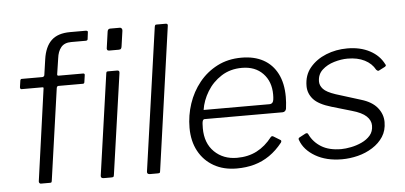

<svg xmlns="http://www.w3.org/2000/svg" viewBox="-51 -846 2025 960"><g transform="rotate(-5 961.5 -366.0)"><path d="M377 -530Q381 -530 383 -527.5Q385 -525 384 -521L379 -486Q378 -479 371 -479H248Q241 -479 239 -469L174 -11Q173 -4 171.5 -2Q170 0 164 0H118Q114 0 111 -4Q108 -8 109 -13L173 -472Q175 -479 168 -479H63Q59 -479 57.5 -482Q56 -485 56 -489L61 -523Q62 -527 63.5 -528.5Q65 -530 69 -530H172Q176 -530 179.5 -533Q183 -536 183 -541L194 -617Q203 -680 235.5 -711Q268 -742 330 -742H409Q413 -742 416.5 -739.5Q420 -737 418 -731L414 -699Q413 -692 404 -692H331Q297 -692 280 -671.5Q263 -651 259 -616L247 -537Q246 -530 254 -530H377ZM486 -13Q485 -4 482.5 -2Q480 0 471 0H434Q426 0 422.5 -3.5Q419 -7 420 -14L492 -520Q493 -527 495 -528.5Q497 -530 502 -530H548Q554 -530 556.5 -526.5Q559 -523 558 -517ZM580 -649Q579 -641 576 -637Q573 -633 564 -633H516Q509 -633 506.5 -638Q504 -643 506 -650L517 -728Q519 -742 531 -742H580Q585 -742 588.5 -737.5Q592 -733 591 -726Z M718 -13Q717 -4 715 -2Q713 0 703 0H666Q658 0 654.5 -3.5Q651 -7 652 -14L754 -732Q756 -739 757.5 -740.5Q759 -742 765 -742H810Q822 -742 819 -729Z M1101 10Q1035 10 986 -18Q937 -46 910 -96Q883 -146 883 -213Q883 -275 902.5 -333.5Q922 -392 959.5 -438.5Q997 -485 1050.5 -512.5Q1104 -540 1172 -540Q1236 -540 1281.5 -515Q1327 -490 1351.5 -442Q1376 -394 1376 -326Q1376 -312 1375 -297.5Q1374 -283 1372 -267Q1371 -260 1366 -255Q1361 -250 1353 -250H962Q955 -250 952 -241.5Q949 -233 949 -205Q949 -130 993.5 -86.5Q1038 -43 1107 -43Q1163 -43 1206.5 -65.5Q1250 -88 1284 -132Q1288 -136 1291.5 -135.5Q1295 -135 1298 -133L1329 -114Q1338 -110 1332 -100Q1302 -62 1266.5 -37.5Q1231 -13 1190 -1.5Q1149 10 1101 10ZM1292 -296Q1302 -296 1308 -304Q1314 -312 1314 -343Q1314 -408 1275 -448.5Q1236 -489 1170 -489Q1111 -489 1066.5 -460.5Q1022 -432 995 -387.5Q968 -343 961 -296Z M1629 10Q1551 10 1496 -22Q1441 -54 1423 -104Q1419 -113 1426 -117L1458 -134Q1463 -136 1466.5 -135Q1470 -134 1472 -129Q1491 -89 1530 -65Q1569 -41 1630 -41Q1651 -41 1679 -46.5Q1707 -52 1733 -64Q1759 -76 1776 -95.5Q1793 -115 1793 -145Q1793 -171 1771 -192Q1749 -213 1699 -227L1600 -256Q1535 -275 1509.5 -304Q1484 -333 1484 -370Q1484 -425 1515.5 -462.5Q1547 -500 1596.5 -520Q1646 -540 1703 -540Q1768 -540 1816 -514.5Q1864 -489 1886 -444Q1889 -441 1888 -438Q1887 -435 1883 -432L1852 -416Q1848 -414 1845 -415.5Q1842 -417 1838 -421Q1821 -453 1785.5 -471Q1750 -489 1700 -489Q1668 -489 1632.5 -478.5Q1597 -468 1572.5 -445.5Q1548 -423 1548 -387Q1548 -367 1564 -349.5Q1580 -332 1625 -317L1750 -278Q1804 -262 1830.5 -229.5Q1857 -197 1857 -157Q1857 -115 1837 -84Q1817 -53 1783 -31.5Q1749 -10 1709 0Q1669 10 1629 10Z"/></g></svg>

Font: Libre Franklin Thin Light
Style: Italic
Weight: 300
Italic angle: -8°
Version: Version 3.000